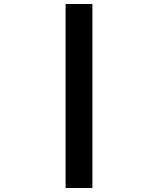

<svg xmlns="http://www.w3.org/2000/svg" viewBox="-20 -880 790 960"><path d="M308 60V-860H442V60Z"/></svg>

Font: Martian Mono SemiExpanded
Style: Bold
Weight: 700
Width: 6
Designer: Roman Shamin
Foundry: Evil Martians
Version: Version 1.000